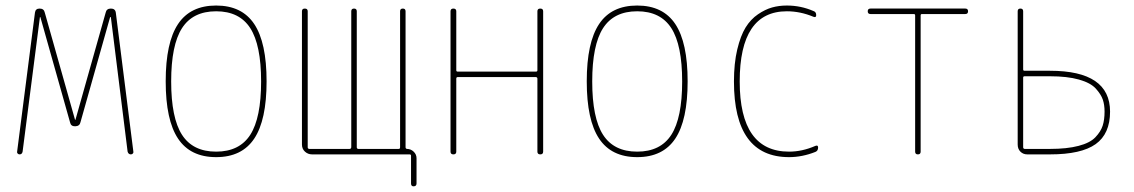

<svg xmlns="http://www.w3.org/2000/svg" viewBox="-20 -550 4040 684"><path d="M49.8 0Q45.9 0 43 -2.9Q40 -5.9 41 -9.8L104.5 -504.9Q106.4 -519.5 121.1 -519.5Q136.7 -519.5 139.6 -504.9L247.1 -124Q247.1 -123 248 -123Q249 -123 249 -124L356.4 -504.9Q359.4 -519.5 375 -519.5Q390.6 -519.5 392.6 -504.9L455.1 -9.8Q456.1 -5.9 453.1 -2.9Q450.2 0 446.3 0Q437.5 0 434.6 -9.8L375 -488.3Q375 -489.3 373 -489.3Q372.1 -489.3 372.1 -488.3L266.6 -114.3Q263.7 -100.6 248 -100.1Q232.4 -99.6 229.5 -114.3L124 -488.3Q124 -489.3 123 -489.3Q122.1 -489.3 122.1 -488.3L60.5 -9.8Q58.6 0 49.8 0Z M871.6 -449.7Q833 -509.8 750 -509.8Q667 -509.8 628.4 -449.7Q589.8 -389.6 589.8 -259.8Q589.8 -129.9 628.4 -69.8Q667 -9.8 750 -9.8Q833 -9.8 871.6 -69.8Q910.2 -129.9 910.2 -259.8Q910.2 -389.6 871.6 -449.7ZM885.7 -56.2Q841.8 9.8 750 9.8Q658.2 9.8 614.3 -56.2Q570.3 -122.1 570.3 -260.3Q570.3 -398.4 614.3 -464.4Q658.2 -530.3 750 -530.3Q841.8 -530.3 885.7 -464.4Q929.7 -398.4 929.7 -260.3Q929.7 -122.1 885.7 -56.2Z M1091.8 0Q1077.1 0 1066.4 -9.8Q1055.7 -19.5 1055.7 -35.2V-509.8Q1055.7 -519.5 1065.9 -519.5Q1076.2 -519.5 1076.2 -509.8V-25.4Q1076.2 -20.5 1081.1 -19.5H1225.6Q1230.5 -19.5 1231.4 -25.4V-509.8Q1231.4 -519.5 1241.2 -519.5Q1251 -519.5 1251 -509.8V-25.4Q1251 -20.5 1255.9 -19.5H1400.4Q1405.3 -19.5 1405.3 -25.4V-509.8Q1405.3 -519.5 1415 -519.5Q1424.8 -519.5 1424.8 -509.8V-25.4Q1424.8 -20.5 1429.7 -19.5Q1443.4 -19.5 1453.6 -9.8Q1463.9 0 1463.9 13.7V103.5Q1463.9 113.3 1454.1 113.8Q1444.3 114.3 1444.3 103.5V4.9Q1444.3 0 1439.5 0Z M1585 -9.8V-509.8Q1585 -519.5 1595.2 -519.5Q1605.5 -519.5 1605.5 -509.8V-299.8Q1605.5 -294.9 1610.4 -294.9H1889.6Q1894.5 -294.9 1894.5 -299.8V-509.8Q1894.5 -519.5 1904.8 -519.5Q1915 -519.5 1915 -509.8V-9.8Q1915 0 1904.8 0Q1894.5 0 1894.5 -9.8V-269.5Q1894.5 -274.4 1889.6 -275.4H1610.4Q1605.5 -275.4 1605.5 -269.5V-9.8Q1605.5 0 1595.2 0Q1585 0 1585 -9.8Z M2371.6 -449.7Q2333 -509.8 2250 -509.8Q2167 -509.8 2128.4 -449.7Q2089.8 -389.6 2089.8 -259.8Q2089.8 -129.9 2128.4 -69.8Q2167 -9.8 2250 -9.8Q2333 -9.8 2371.6 -69.8Q2410.2 -129.9 2410.2 -259.8Q2410.2 -389.6 2371.6 -449.7ZM2385.7 -56.2Q2341.8 9.8 2250 9.8Q2158.2 9.8 2114.3 -56.2Q2070.3 -122.1 2070.3 -260.3Q2070.3 -398.4 2114.3 -464.4Q2158.2 -530.3 2250 -530.3Q2341.8 -530.3 2385.7 -464.4Q2429.7 -398.4 2429.7 -260.3Q2429.7 -122.1 2385.7 -56.2Z M2791 9.8Q2594.7 9.8 2594.7 -259.8Q2594.7 -324.2 2606.4 -373.5Q2618.2 -422.9 2636.2 -452.1Q2654.3 -481.4 2680.2 -499Q2706.1 -516.6 2730.5 -523.4Q2754.9 -530.3 2783.2 -530.3Q2833 -530.3 2877.9 -510.7Q2887.7 -507.8 2887.7 -496.1Q2887.7 -486.3 2877.9 -490.2Q2831.1 -509.8 2783.2 -509.8Q2615.2 -509.8 2615.2 -259.8Q2615.2 -9.8 2791 -9.8Q2837.9 -9.8 2884.8 -30.3Q2894.5 -34.2 2894.5 -24.4Q2894.5 -12.7 2884.8 -8.8Q2837.9 9.8 2791 9.8Z M3081.1 -500Q3071.3 -500 3071.3 -509.8Q3071.3 -519.5 3081.1 -519.5H3418.9Q3428.7 -519.5 3428.7 -509.8Q3428.7 -500 3418.9 -500H3264.6Q3259.8 -500 3259.8 -495.1V-9.8Q3259.8 0 3250 0Q3240.2 0 3240.2 -9.8V-495.1Q3240.2 -500 3235.4 -500Z M3625 -273.4V-25.4Q3625 -20.5 3629.9 -19.5H3720.7Q3781.2 -19.5 3822.3 -30.3Q3863.3 -41 3882.3 -61Q3901.4 -81.1 3908.2 -102.1Q3915 -123 3915 -152.3Q3915 -176.8 3908.7 -195.3Q3902.3 -213.9 3883.8 -234.4Q3865.2 -254.9 3823.7 -266.6Q3782.2 -278.3 3720.7 -278.3H3629.9Q3625 -278.3 3625 -273.4ZM3639.6 0Q3625 0 3615.2 -9.8Q3605.5 -19.5 3605.5 -35.2V-509.8Q3605.5 -519.5 3615.2 -519.5Q3625 -519.5 3625 -509.8V-302.7Q3625 -297.9 3629.9 -297.9H3720.7Q3934.6 -297.9 3934.6 -152.3Q3934.6 -73.2 3883.3 -36.6Q3832 0 3720.7 0Z"/></svg>

Font: Rounded-L Mgen+ 2m thin
Style: Regular
Weight: 100
Designer: [Source Han Sans]
Ryoko NISHIZUKA  (kana & ideographs); Paul D. Hunt (Latin, Greek & Cyrillic); Wenlong ZHANG  (bopomofo
Version: Version 1.059.20150602